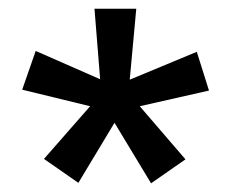

<svg xmlns="http://www.w3.org/2000/svg" viewBox="-20 -740 530 441"><path d="M160 -320 81 -375 187 -496 31 -534 62 -623 210 -558 197 -720H293L278 -557L432 -621L460 -532L301 -496L406 -374L327 -319L243 -458Z"/></svg>

Font: Chivo Medium SemiBold
Style: Regular
Weight: 600
Version: Version 2.002